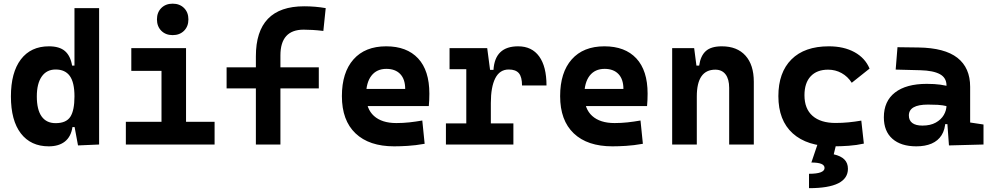

<svg xmlns="http://www.w3.org/2000/svg" viewBox="-20 -776 5313 1031"><path d="M241.7 9.8Q145.5 9.8 92 -59.6Q38.6 -128.9 38.6 -258.3Q38.6 -386.7 92 -457Q145.5 -527.3 242.7 -527.3Q299.3 -527.3 328.9 -501.7Q358.4 -476.1 367.2 -423.8H410.2L379.9 -258.3Q379.9 -333.5 354.7 -368.2Q329.6 -402.8 278.8 -402.8Q230.5 -402.8 204.1 -365Q177.7 -327.1 177.7 -258.3Q177.7 -187 203.4 -150.9Q229 -114.7 278.8 -114.7Q335.4 -114.7 357.7 -148.9Q379.9 -183.1 379.9 -258.3L415 -93.8H369.1Q361.3 -42 328.6 -16.1Q295.9 9.8 241.7 9.8ZM398.9 4.9 379.9 -97.7V-732.4H512.2V0Z M847.2 0V-488.3H979V0ZM655.8 0V-122.1H856.9V0ZM969.2 0V-122.1H1132.3V0ZM685.1 -395.5V-517.6H979V-395.5ZM907.2 -587.4Q869.6 -587.4 846.2 -610.8Q822.8 -634.3 822.8 -671.9Q822.8 -709.5 846.2 -732.9Q869.6 -756.3 907.2 -756.3Q944.8 -756.3 968.3 -732.9Q991.7 -709.5 991.7 -671.9Q991.7 -634.3 968.3 -610.8Q944.8 -587.4 907.2 -587.4Z M1354 0V-473.6Q1354 -742.2 1613.3 -742.2Q1673.2 -742.2 1729 -732.4L1716.3 -609.9Q1683.4 -613.8 1658.4 -615.2Q1633.3 -616.7 1610.4 -616.7Q1485.8 -616.7 1485.8 -478.5V0ZM1196.8 -301.3V-414.6H1691.9V-301.3Z M2096.7 9.8Q1962.3 9.8 1889.1 -59.8Q1815.9 -129.4 1815.9 -259.8Q1815.9 -386.7 1878.1 -457Q1940.3 -527.3 2053.7 -527.3Q2164.5 -527.3 2225.1 -462.4Q2285.6 -397.4 2285.6 -273.4Q2285.6 -238.3 2282.6 -206.5H1902.8V-298.3H2155.8Q2155.8 -350.5 2129.2 -378.4Q2102.5 -406.2 2054.7 -406.2Q2002.9 -406.2 1974.4 -369.4Q1945.8 -332.5 1945.8 -264.6Q1945.8 -191.5 1988.1 -153.4Q2030.4 -115.2 2108.4 -115.2Q2143.6 -115.2 2177.8 -118.9Q2211.9 -122.6 2247.6 -128.9L2260.3 -3.9Q2210.7 4.9 2169.5 7.3Q2128.3 9.8 2096.7 9.8Z M2615.7 -222.7 2585.4 -400.9H2629.9Q2637.7 -527.3 2762.2 -527.3Q2835.9 -527.3 2875.2 -473.1Q2914.6 -418.9 2914.6 -316.9H2783.2Q2783.2 -362.6 2766.4 -382.7Q2749.5 -402.8 2711.9 -402.8Q2663.5 -402.8 2639.6 -356Q2615.7 -309.1 2615.7 -222.7ZM2374.5 0V-113.3H2736.8V0ZM2483.9 0V-517.6H2596.2L2615.7 -369.1V0ZM2394 -404.3V-517.6H2589.4L2599.1 -404.3Z M3268.6 9.8Q3134.1 9.8 3061 -59.8Q2987.8 -129.4 2987.8 -259.8Q2987.8 -386.7 3050 -457Q3112.2 -527.3 3225.6 -527.3Q3336.4 -527.3 3397 -462.4Q3457.5 -397.4 3457.5 -273.4Q3457.5 -238.3 3454.5 -206.5H3074.7V-298.3H3327.6Q3327.6 -350.5 3301 -378.4Q3274.4 -406.2 3226.6 -406.2Q3174.8 -406.2 3146.2 -369.4Q3117.7 -332.5 3117.7 -264.6Q3117.7 -191.5 3160 -153.4Q3202.3 -115.2 3280.3 -115.2Q3315.5 -115.2 3349.6 -118.9Q3383.8 -122.6 3419.4 -128.9L3432.1 -3.9Q3382.5 4.9 3341.4 7.3Q3300.2 9.8 3268.6 9.8Z M3895.5 0V-304.2Q3895.5 -351.1 3876.2 -376.5Q3856.9 -401.9 3821.1 -401.9Q3721.7 -401.9 3721.7 -258.3L3691.4 -423.8H3734.4Q3741.7 -476.1 3770 -501.7Q3798.3 -527.3 3856 -527.3Q3938 -527.3 3982.9 -477.5Q4027.8 -427.7 4027.8 -336.9V0ZM3589.4 0V-517.6H3707.5L3721.7 -408.2V0Z M4455.1 9.8Q4314 9.8 4236.8 -59.8Q4159.7 -129.4 4159.7 -259.8Q4159.7 -386.7 4229.9 -457Q4300.2 -527.3 4430.7 -527.3Q4511 -527.3 4568.2 -496.1Q4625.5 -464.8 4649.4 -407.7L4553.7 -331.5Q4532.4 -365.1 4499.2 -383.5Q4466.1 -401.9 4426.8 -401.9Q4366.5 -401.9 4333.1 -366.2Q4299.8 -330.5 4299.8 -264.6Q4299.8 -191.9 4343.3 -153.8Q4386.7 -115.7 4466.8 -115.7Q4501.8 -115.7 4536.8 -119.1Q4571.9 -122.6 4605 -128.4L4618.7 -4.9Q4579.2 3.9 4537.1 6.8Q4495 9.8 4455.1 9.8ZM4324.2 234.4V157.2Q4366.2 157.2 4387 149.2Q4407.7 141.1 4407.7 126Q4407.7 111.3 4390.4 104Q4373 96.7 4336.9 96.7L4370.6 -2.9L4469.2 2.4L4457 52.7Q4495.6 61.5 4514.4 80.6Q4533.2 99.6 4533.2 130.4Q4533.2 182.1 4481.2 208.3Q4429.2 234.4 4324.2 234.4Z M5075.7 4.9 5064.5 -148.4 5062.5 -215.8V-316.9Q5062.5 -358.4 5027.1 -377.7Q4991.7 -397 4921.9 -398.9L4789.6 -402.3L4799.3 -522.5L4912.1 -521Q5052.7 -519 5121.1 -465.6Q5189.5 -412.1 5189.5 -309.6V-118.2L5261.2 -107.4V0ZM4900.4 9.8Q4817.9 9.8 4772 -30.8Q4726.1 -71.3 4726.1 -146Q4726.1 -232.9 4786.1 -279.3Q4846.2 -325.7 4956.5 -325.7Q4999 -325.7 5030 -321.3Q5061 -316.9 5092.8 -307.6L5071.3 -204.6Q5040 -211.9 5015.1 -213.1Q4990.2 -214.4 4962.9 -214.4Q4860.4 -214.4 4860.4 -155.8Q4860.4 -129.4 4878.9 -115.5Q4897.5 -101.6 4933.1 -101.6Q4976.1 -101.6 5004.9 -117.7Q5033.7 -133.8 5048.1 -158.7Q5062.5 -183.6 5062.5 -210V-242.2L5081.1 -109.4H5039.6L5056.6 -125Q5055.2 -80.1 5036.1 -50Q5017.1 -20 4982.7 -5.1Q4948.2 9.8 4900.4 9.8Z"/></svg>

Font: Cascadia Mono PL
Style: Regular
Weight: 400
Monospace: yes
Designer: Aaron Bell
Foundry: Saja Typeworks
Version: Version 2102.003